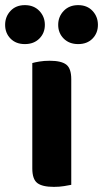

<svg xmlns="http://www.w3.org/2000/svg" viewBox="-65 -721 402 749"><path d="M145 8Q100 8 80.5 -7Q61 -22 61 -64V-475Q71 -478 89 -481Q107 -484 129 -484Q174 -484 193.5 -469Q213 -454 213 -412V0Q203 2 185 5Q167 8 145 8ZM110 -624Q110 -592 88.5 -570.5Q67 -549 32 -549Q-3 -549 -24 -570.5Q-45 -592 -45 -624Q-45 -656 -24 -678.5Q-3 -701 32 -701Q67 -701 88.5 -678.5Q110 -656 110 -624ZM317 -624Q317 -592 296 -570.5Q275 -549 240 -549Q205 -549 183.5 -570.5Q162 -592 162 -624Q162 -656 183.5 -678.5Q205 -701 240 -701Q275 -701 296 -678.5Q317 -656 317 -624Z"/></svg>

Font: Baloo Da 2
Style: Bold
Weight: 700
Designer: Noopur Datye, Sulekha Rajkumar and Ek Type
Foundry: Ek Type
Version: Version 1.640;hotconv 1.0.111;makeotfexe 2.5.65597; ttfautoh